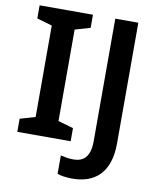

<svg xmlns="http://www.w3.org/2000/svg" viewBox="-98 -789 875 1067"><g transform="rotate(10 340.0 -255.5)"><path d="M339 0V-74L253 -99V-615L339 -640V-714H38V-640L124 -615V-99L38 -74V0ZM383 203C509 203 595 134 595 -33V-714H465V-23C465 66 428 97 371 97C344 97 320 92 299 87V191C319 198 346 203 383 203Z"/></g></svg>

Font: Noto Sans Lao SemiBold
Style: Regular
Weight: 600
Designer: Monotype Design Team
Foundry: Monotype Imaging Inc.
Version: Version 2.003